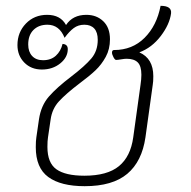

<svg xmlns="http://www.w3.org/2000/svg" viewBox="-20 -631 655 660"><path d="M568 -585Q563 -547 532.5 -507Q502 -467 459 -451Q507 -430 507 -369Q507 -350 505 -339L480 -159Q468 -76 417.5 -33.5Q367 9 271 9Q189 9 146 -22.5Q103 -54 103 -125Q103 -147 105 -159L114 -221Q121 -268 148 -299Q175 -330 225 -368Q272 -404 294 -430Q316 -456 316 -494Q316 -520 304 -533Q292 -546 270 -546Q249 -546 233.5 -534.5Q218 -523 202 -501Q184 -546 143 -546Q113 -546 95 -528Q77 -510 77 -478Q77 -453 90.5 -438.5Q104 -424 128 -424Q155 -424 172 -439.5Q189 -455 195 -480Q213 -479 213 -462Q213 -434 187 -413Q161 -392 124 -392Q87 -392 63.5 -416Q40 -440 40 -476Q40 -520 69 -550Q98 -580 142 -580Q188 -580 207 -545Q230 -580 277 -580Q312 -580 335 -558Q358 -536 358 -496Q358 -462 343.5 -435.5Q329 -409 308.5 -389.5Q288 -370 253 -344Q207 -309 183 -283Q159 -257 154 -220L145 -159Q143 -147 143 -126Q143 -71 174 -49Q205 -27 270 -27Q349 -27 389 -60Q429 -93 438 -159L463 -339Q466 -359 466 -374Q466 -404 453.5 -416.5Q441 -429 415 -429Q408 -429 396.5 -427Q385 -425 379 -425Q375 -425 370 -434.5Q365 -444 365 -450Q365 -459 372 -459Q435 -459 477 -501Q519 -543 532 -611Q571 -611 568 -585Z"/></svg>

Font: Krub ExtraLight
Style: Italic
Weight: 275
Italic angle: -8°
Designer: Ekaluck Peanpanawate
Foundry: Cadson Demak Co.,Ltd.
Version: Version 1.000; ttfautohint (v1.6)